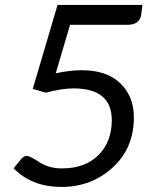

<svg xmlns="http://www.w3.org/2000/svg" viewBox="-20 -736 620 764"><path d="M272 -384.3Q228 -384.3 162.1 -367.2L110.4 -382.3L209 -716.3H546.9L542 -678.7Q536.6 -637.2 486.3 -637.2H258.8L201.7 -444.3Q257.3 -456.5 306.6 -456.5Q404.8 -456.5 458.7 -404.5Q512.7 -352.5 512.7 -269Q512.7 -146.5 428.2 -69.3Q343.8 7.8 225.1 7.8Q106 7.8 34.2 -66.4L64.5 -103.5Q75.2 -115.7 86.9 -115.7Q98.6 -115.7 136.5 -90.8Q174.3 -65.9 226.1 -65.9Q319.3 -65.9 372.1 -119.1Q424.8 -172.4 424.8 -257.8Q424.8 -384.3 272 -384.3Z"/></svg>

Font: Lato-Italic
Style: Italic
Weight: 400
Italic angle: -7°
Designer: Lukasz Dziedzic
Foundry: tyPoland Lukasz Dziedzic
Version: Version 1.104; Western+Polish opensource